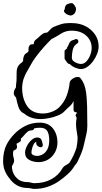

<svg xmlns="http://www.w3.org/2000/svg" viewBox="-24 -801 657 1240"><path d="M199 419Q187 419 176 416Q165 413 153 413Q116 413 86 396Q56 379 38 352Q19 330 7.5 302Q-4 274 -4 240Q-4 208 2 181Q8 154 18 134Q36 99 66.5 66.5Q97 34 139 12.5Q181 -9 232 -9Q288 -9 317.5 28Q347 65 347 120Q347 154 331 183Q315 212 287.5 229Q260 246 225 246Q191 246 164.5 231.5Q138 217 138 184Q138 166 149.5 143Q161 120 179 103.5Q197 87 216 87Q237 87 243.5 102Q250 117 252 132Q254 141 249.5 145.5Q245 150 238 150Q230 150 221 143.5Q212 137 210 126Q209 123 209.5 120.5Q210 118 211 115Q201 117 194 130Q187 143 183 158.5Q179 174 179 184Q179 194 189.5 200Q200 206 215 206Q232 206 250.5 196.5Q269 187 281.5 164.5Q294 142 294 104Q294 67 281.5 45.5Q269 24 235 24Q213 24 197 28Q193 41 179 41Q164 41 152.5 51Q141 61 131 73.5Q121 86 110 95Q115 108 103.5 115.5Q92 123 82 128Q83 132 84.5 136Q86 140 86 145Q86 160 77 165Q68 170 63 172Q60 182 60 192Q60 205 63.5 215.5Q67 226 67 237Q67 249 58 264L53 272Q53 308 72 335Q80 346 93 357Q117 375 153 375Q165 375 176 378.5Q187 382 199 382Q261 382 307.5 356.5Q354 331 378 288Q386 274 399.5 267Q413 260 424 251Q455 202 470 153Q473 138 475 123Q477 108 477 95Q477 90 477 85.5Q477 81 476 77Q473 57 470 37.5Q467 18 467 -1Q467 -10 468 -19.5Q469 -29 471 -38Q469 -46 466.5 -49.5Q464 -53 464 -57Q464 -60 474 -73Q466 -75 458.5 -78.5Q451 -82 451 -92V-149Q441 -127 425.5 -114Q410 -101 391 -81Q377 -66 350 -55Q323 -44 293 -38Q263 -32 238 -32Q204 -32 177.5 -41.5Q151 -51 133 -67Q105 -79 95 -110.5Q85 -142 80 -170Q74 -177 69.5 -183.5Q65 -190 65 -199Q65 -213 70 -221.5Q75 -230 79 -237Q79 -252 81 -265.5Q83 -279 83 -292V-298Q83 -321 83.5 -338.5Q84 -356 91 -370Q98 -384 118 -398Q118 -398 121 -401L125 -408L126 -410Q126 -412 125.5 -413.5Q125 -415 125 -416Q125 -419 127 -427Q132 -450 144.5 -456.5Q157 -463 161 -473Q160 -476 160 -479Q160 -482 160 -485Q160 -499 167.5 -508Q175 -517 194 -515V-518Q194 -535 208.5 -546Q223 -557 234 -568Q241 -575 252 -582.5Q263 -590 277 -590Q282 -590 289 -598Q296 -606 304.5 -614.5Q313 -623 320 -626Q346 -637 369.5 -644.5Q393 -652 421 -652H438Q490 -652 529 -631.5Q568 -611 590.5 -577Q613 -543 613 -501Q613 -479 603.5 -454Q594 -429 577.5 -406.5Q561 -384 540.5 -369.5Q520 -355 499 -355Q483 -355 461.5 -364Q440 -373 426 -388H424Q416 -388 410 -397Q407 -402 400 -410.5Q393 -419 393 -423V-474L412 -492H408Q417 -505 422.5 -520Q428 -535 444 -541Q446 -542 448 -542.5Q450 -543 452 -543Q454 -544 456 -545Q458 -546 460 -547Q466 -549 468 -549Q475 -549 478.5 -544Q482 -539 482 -534Q482 -523 473 -519Q471 -517 467 -515Q466 -512 460 -508Q449 -495 444.5 -473Q440 -451 440 -425Q441 -410 461.5 -399Q482 -388 499 -388Q519 -388 534.5 -405Q550 -422 559 -446Q568 -470 568 -492Q568 -539 532.5 -571Q497 -603 438 -603Q400 -603 370 -583.5Q340 -564 308 -548Q290 -531 262.5 -500.5Q235 -470 210.5 -437.5Q186 -405 174 -381Q166 -365 156 -349Q146 -333 138 -316Q132 -303 127.5 -289Q123 -275 121 -258Q120 -254 120 -247Q119 -244 119 -241Q119 -238 119 -235Q119 -163 151.5 -115.5Q184 -68 253 -68Q284 -68 314.5 -80.5Q345 -93 361 -111Q392 -143 407 -184Q422 -225 426 -268Q428 -281 445 -292.5Q462 -304 478 -304Q489 -304 495 -297Q510 -279 519 -256.5Q528 -234 532.5 -200Q537 -166 538.5 -115Q540 -64 540 12Q540 42 532.5 71Q525 100 519 129Q515 149 508 169.5Q501 190 492 210Q485 226 477.5 241.5Q470 257 459 268Q440 300 412 325Q384 350 355 370Q323 392 283.5 405.5Q244 419 199 419ZM431 -701Q427 -701 417 -704.5Q407 -708 398 -715.5Q389 -723 389 -733Q389 -734 389.5 -734Q390 -734 390 -735Q394 -739 394 -743Q396 -768 411.5 -774.5Q427 -781 439 -781Q447 -781 457 -767Q467 -753 467 -745Q467 -725 456 -713Q445 -701 431 -701Z"/></svg>

Font: Are You Serious
Style: Regular
Weight: 400
Designer: Robert E. Leuschke
Foundry: Robert E. Leuschke
Version: Version 1.100